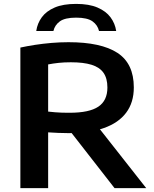

<svg xmlns="http://www.w3.org/2000/svg" viewBox="-20 -965 791 985"><path d="M84.5 0V-721Q119 -728.5 159.5 -734.8Q200 -741 244 -744.8Q288 -748.5 331.5 -748.5Q498.5 -748.5 582.5 -693.8Q666.5 -639 666.5 -516.5Q666.5 -439 627.2 -386.8Q588 -334.5 513 -308.2Q438 -282 331 -282Q303.5 -282 278.8 -283.2Q254 -284.5 227 -286V0ZM567.5 0 297.5 -346.5H457.5L730 0ZM337 -386.5Q438 -386.5 484.5 -417.8Q531 -449 531 -516Q531 -563 511 -591.5Q491 -620 449.5 -632.8Q408 -645.5 343.5 -645.5Q309 -645.5 281 -642.5Q253 -639.5 227 -634.5V-392.5Q246 -390.5 263.2 -389Q280.5 -387.5 298 -387Q315.5 -386.5 337 -386.5ZM166 -806Q171.5 -845 194.5 -876.5Q217.5 -908 260.8 -926.5Q304 -945 370.5 -945Q437 -945 480.5 -926.2Q524 -907.5 547.2 -876Q570.5 -844.5 576 -806H488Q481 -836.5 454.5 -855.5Q428 -874.5 370.5 -874.5Q313.5 -874.5 287.2 -855.5Q261 -836.5 254 -806Z"/></svg>

Font: Encode Sans SC Expanded SemiBold
Style: Regular
Weight: 600
Width: 7
Designer: Multiple Designers
Foundry: Impallari Type
Version: Version 3.002